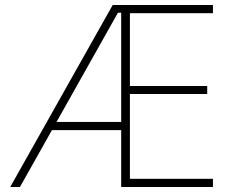

<svg xmlns="http://www.w3.org/2000/svg" viewBox="-20 -750 954 770"><path d="M21 0 432 -730H834V-697H501V-405H811V-373H501V-33H834V0H466V-699H453L60 0ZM177 -228V-261H485V-228Z"/></svg>

Font: M PLUS 2 ExtraLight
Style: Regular
Weight: 250
Designer: Coji Morishita
Foundry: UNDERFOREST DESIGN
Version: Version 1.001